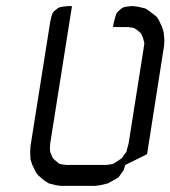

<svg xmlns="http://www.w3.org/2000/svg" viewBox="-20 -604 554 624"><path d="M78.1 -110.8 79.1 -128.9 143.1 -532.2 147 -549.8 149.9 -559.1 154.8 -566.9 165 -575.2 172.9 -580.1 182.1 -582 198.2 -584H213.9L143.1 -137.2L142.1 -120.1L143.1 -110.8L146 -103L151.9 -89.8L155.8 -85.9L166 -77.1L172.9 -71.8L181.2 -69.8L195.8 -67.9H324.2L339.8 -69.8L348.1 -71.8L356.9 -77.1L370.1 -85.9L376 -89.8L384.8 -103L391.1 -110.8L393.1 -120.1L397.9 -137.2L446.8 -446.8L449.2 -463.9L446.8 -473.1L444.8 -481L439 -494.1L436 -498L424.8 -506.8L417 -512.2L410.2 -514.2L394 -516.1H347.2L350.1 -532.2L355 -549.8L357.9 -559.1L362.8 -565.9L373 -575.2L380.9 -580.1L389.2 -582L405.8 -584H414.1L429.2 -582L453.1 -576.2L466.8 -566.9L488.8 -549.8L495.1 -541L506.8 -516.1L512.2 -498L514.2 -473.1L513.2 -455.1L458 -103L387.2 -67.9L381.8 -50.8L376 -43L366.2 -28.8L360.8 -24.9L347.2 -17.1L330.1 -7.8L305.2 -2L289.1 0H178.2L162.1 -2L139.2 -7.8L124 -17.1L104 -34.2L97.2 -43L85 -67.9L79.1 -85.9Z"/></svg>

Font: Petahja
Style: Italic
Weight: 400
Designer: T. Christopher White
Version: Version 1.1